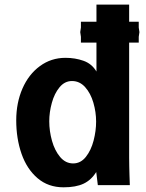

<svg xmlns="http://www.w3.org/2000/svg" viewBox="-20 -810 640 840"><path d="M51 -283.5Q51 -360 78.2 -422.5Q105.5 -485 154.8 -521Q204 -557 266.5 -557Q309 -557 345.5 -544Q382 -531 402 -497V-623.5H334V-649L331 -669.5L334 -689.5V-715H402V-790H545V-715H587V-689.5L590 -669.5L587 -649V-623.5H545V-120Q545 -100.5 545.5 -81.5Q546 -62.5 546.5 -43.5L548 0H408L401 -57.5Q379.5 -22.5 345.8 -6.5Q312 9.5 258 9.5Q191 9.5 144.2 -30.5Q97.5 -70.5 74.2 -137.2Q51 -204 51 -283.5ZM400.5 -278Q400.5 -319.5 388.5 -360.8Q376.5 -402 352.5 -428.8Q328.5 -455.5 295 -455.5Q263 -455.5 240.5 -428.2Q218 -401 206.8 -360Q195.5 -319 195.5 -279.5Q195.5 -236.5 207.5 -193.8Q219.5 -151 243.2 -123Q267 -95 300 -95Q333 -95 355.8 -123.8Q378.5 -152.5 389.5 -195Q400.5 -237.5 400.5 -278Z"/></svg>

Font: JuliaMono ExtraBold
Style: Regular
Weight: 800
Monospace: yes
Designer: cormullion
Foundry: corm
Version: Version 0.055; ttfautohint (v1.8.4)